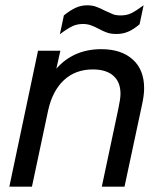

<svg xmlns="http://www.w3.org/2000/svg" viewBox="-20 -702 611 722"><path d="M123 -511.2H207L191.9 -443.8Q256.8 -517.1 360.8 -517.1Q436.5 -517.1 479.5 -478Q522 -439.5 522 -370.1Q522 -342.8 513.2 -304.2L448.2 0H362.8L424.8 -292Q433.1 -330.6 433.1 -349.1Q433.1 -394 405.8 -417.5Q378.9 -440.9 329.1 -440.9Q263.7 -440.9 220.7 -400.9Q177.2 -360.4 161.1 -287.1L100.1 0H15.1ZM220.2 -644Q242.2 -662.1 263.7 -672.4Q284.7 -682.1 308.1 -682.1Q326.2 -682.1 341.3 -676.8Q358.9 -670.4 374 -662.1Q398.9 -650.9 404.8 -648.4Q416.5 -644 434.1 -644Q457 -644 473.6 -652.3Q490.7 -660.6 520 -682.1L504.9 -610.8Q482.9 -591.8 462.4 -583Q441.9 -574.2 418 -574.2Q397.5 -574.2 383.3 -579.1Q368.7 -584 350.1 -594.2Q334.5 -602.5 320.3 -607.4Q307.6 -611.8 292 -611.8Q269.5 -611.8 252.4 -603.5Q232.9 -594.2 205.1 -573.2Z"/></svg>

Font: D-DIN Exp
Style: DINExp-Italic
Weight: 400
Width: 7
Italic angle: -12°
Designer: Charles Nix
Foundry: Datto Inc.
Version: Version 1.00